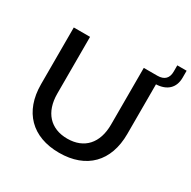

<svg xmlns="http://www.w3.org/2000/svg" viewBox="-179 -991 1171 1176"><g transform="rotate(30 406.0 -403.0)"><path d="M691 -299V-650C765 -653 812 -693 812 -767V-816H746V-772C746 -727 723 -700 672 -700H576V-299C576 -168 506 -90 386 -90C267 -90 196 -168 196 -299V-700H81V-299C81 -105 195 10 386 10C578 10 691 -105 691 -299Z"/></g></svg>

Font: Gully Medium
Style: Regular
Weight: 500
Designer: jaikishan Patel
Foundry: MagicType
Version: Version 1.000;Glyphs 3.2 (3242)